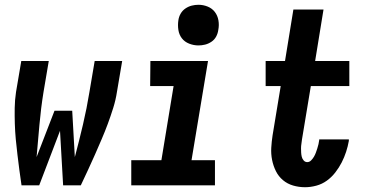

<svg xmlns="http://www.w3.org/2000/svg" viewBox="-20 -775 1540 803"><path d="M70 0Q65 -32 61 -64Q57 -96 53 -128Q49 -160 46 -192.5Q43 -225 42 -257.5Q41 -290 41.5 -323.5Q42 -357 47 -390L69 -520H184L162 -390Q151 -322 145 -254Q139 -186 133 -118L208 -312H282L293 -118Q311 -186 327 -254Q343 -322 354 -390L376 -520H491L469 -390Q464 -357 453.5 -323.5Q443 -290 431 -257.5Q419 -225 405 -192.5Q391 -160 377 -128Q363 -96 348 -64Q333 -32 318 0H244L231 -228L144 0Z M529 0V-105H655L706 -415H608L609 -520H850L781 -105H879V0ZM810 -585Q790 -585 771 -592.5Q752 -600 740.5 -615Q729 -630 726 -650Q723 -670 726 -690Q728 -705 735.5 -718Q743 -731 755.5 -739.5Q768 -748 782 -751.5Q796 -755 810 -755Q830 -755 848.5 -747.5Q867 -740 878.5 -725Q890 -710 893.5 -690Q897 -670 893 -650Q891 -635 884 -622Q877 -609 864.5 -600.5Q852 -592 838 -588.5Q824 -585 810 -585Z M1256 8Q1230 8 1206 1Q1182 -6 1163.5 -21.5Q1145 -37 1134 -59Q1123 -81 1118 -106Q1113 -131 1114.5 -157Q1116 -183 1120 -209L1154 -415H1091V-520H1172L1207 -735H1333L1298 -520H1441V-415H1280L1243 -192Q1242 -182 1240.5 -173Q1239 -164 1239 -155Q1239 -146 1239.5 -137Q1240 -128 1242 -119.5Q1244 -111 1250 -104Q1256 -97 1265 -97Q1274 -97 1281 -104Q1288 -111 1293 -119.5Q1298 -128 1301 -136.5Q1304 -145 1307 -154Q1310 -163 1312 -172Q1314 -181 1315 -189V-192H1439V-186Q1435 -163 1427.5 -140Q1420 -117 1409 -95.5Q1398 -74 1382.5 -54Q1367 -34 1347 -19.5Q1327 -5 1303 1.5Q1279 8 1256 8Z"/></svg>

Font: Iosevka Term Curly XBd Obl
Style: Regular
Weight: 800
Italic angle: -9°
Designer: Belleve Invis
Foundry: Belleve Invis
Version: Version 32.3.0